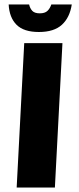

<svg xmlns="http://www.w3.org/2000/svg" viewBox="-20 -844 356 864"><path d="M89 -650H261L227 0H55ZM155 -700Q87 -700 54.5 -732.5Q22 -765 19 -824H111Q115 -806 125.5 -795Q136 -784 159 -784Q182 -784 193.5 -795Q205 -806 211 -824H303Q294 -765 258.5 -732.5Q223 -700 155 -700Z"/></svg>

Font: Kilde Sans Black
Style: Regular
Weight: 900
Italic angle: -3°
Designer: Paul D. Hunt
Foundry: Adobe Systems Incorporated
Version: Version 1.050;PS Version 1.000;hotconv 1.0.70;makeotf.lib2.5